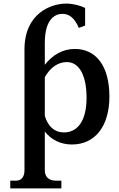

<svg xmlns="http://www.w3.org/2000/svg" viewBox="-20 -788 662 1067"><path d="M116 -513V158C116 195 99 216 69 216H37V259H321V216H290C251 216 229 195 229 158V-57C265 -11 317 15 380 15C509 15 588 -88 588 -251C588 -421 514 -516 396 -516C329 -516 272 -483 229 -428V-549C229 -692 294 -711 327 -711C363 -711 394 -690 418 -633L453 -646V-744C424 -758 387 -768 347 -768C265 -768 116 -715 116 -513ZM229 -144V-359C260 -414 303 -443 352 -443C415 -443 461 -378 461 -244C461 -112 408 -52 335 -52C284 -52 247 -84 229 -144Z"/></svg>

Font: LT Superior Serif Semibold
Style: Regular
Weight: 600
Designer: Daniel Lyons
Foundry: LyonsType
Version: Version 2.120;FEAKit 1.0